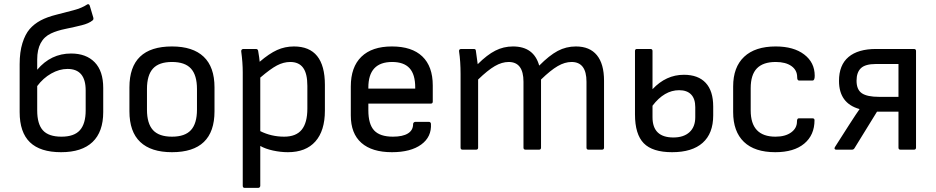

<svg xmlns="http://www.w3.org/2000/svg" viewBox="-20 -725 4532 930"><path d="M275.9 12.2Q174.8 12.2 125 -35.9Q75.2 -84 75.2 -182.1V-414.1Q75.2 -473.1 88.6 -516.1Q102.1 -559.1 123.5 -584Q145 -608.9 176.8 -626Q208 -642.6 252.9 -653.8Q297.9 -665 337.6 -675.8Q377.4 -686.5 401.9 -703.1Q406.2 -706.1 409.9 -704.1Q413.6 -702.1 415 -696.8L432.1 -639.2Q434.1 -630.4 428.2 -626Q410.2 -611.3 376 -602.8Q341.8 -594.2 298.8 -585.4Q255.9 -576.7 227.1 -563Q160.2 -531.7 160.2 -437V-387.2Q226.6 -465.8 324.2 -465.8Q397.5 -465.8 438.7 -423.3Q480 -380.9 480 -298.8V-182.1Q480 -86.4 428.2 -37.1Q376.5 12.2 275.9 12.2ZM160.2 -189.9Q160.2 -124.5 187.7 -93.8Q215.3 -63 277.8 -63Q339.4 -63 367.2 -94.5Q395 -126 395 -189.9V-287.1Q395 -391.1 307.1 -391.1Q267.6 -391.1 228.3 -368.9Q189 -346.7 160.2 -308.1Z M813 12.2Q711.4 12.2 659.2 -37.4Q606.9 -86.9 606.9 -186V-301.8Q606.9 -500 813 -500Q914.1 -500 966.6 -450.2Q1019 -400.4 1019 -301.8V-186Q1019 12.2 813 12.2ZM934.1 -193.8V-293.9Q934.1 -360.8 905 -392.8Q876 -424.8 813 -424.8Q750 -424.8 720.9 -392.8Q691.9 -360.8 691.9 -293.9V-193.8Q691.9 -127 720.9 -95Q750 -63 813 -63Q876 -63 905 -95Q934.1 -127 934.1 -193.8Z M1165.5 185.1Q1155.8 185.1 1155.8 174.8V-375Q1155.8 -421.9 1148.4 -476.1Q1147.9 -481.4 1150.9 -484.6Q1153.8 -487.8 1158.7 -487.8H1219.7Q1229 -487.8 1230.5 -478Q1236.8 -441.4 1237.8 -425.8Q1283.7 -465.3 1322 -482.7Q1360.4 -500 1403.8 -500Q1553.7 -500 1553.7 -314V-189Q1553.7 -91.8 1507.6 -39.8Q1461.4 12.2 1374.5 12.2Q1339.4 12.2 1302.5 4.2Q1265.6 -3.9 1240.7 -18.1V174.8Q1240.7 179.2 1237.8 182.1Q1234.9 185.1 1230.5 185.1ZM1385.7 -424.8Q1353.5 -424.8 1321.5 -408Q1289.6 -391.1 1240.7 -349.1V-89.8Q1294.4 -63 1356.4 -63Q1414.1 -63 1441.4 -96.7Q1468.8 -130.4 1468.8 -199.2V-309.1Q1468.8 -368.7 1448.2 -396.7Q1427.7 -424.8 1385.7 -424.8Z M1878.4 12.2Q1781.7 12.2 1730.5 -33Q1679.2 -78.1 1679.2 -166V-306.2Q1679.2 -400.4 1730.5 -450.2Q1781.7 -500 1878.4 -500Q1975.1 -500 2025.6 -451.7Q2076.2 -403.3 2076.2 -311V-232.9Q2076.2 -223.1 2066.4 -223.1H1764.2V-190.9Q1764.2 -123.5 1792.2 -93.3Q1820.3 -63 1883.3 -63Q1930.7 -63 1955.8 -78.6Q1981 -94.2 1981 -124Q1981 -128.9 1984.4 -131.8Q1987.8 -134.8 1992.2 -134.8H2057.1Q2065.4 -134.8 2067.4 -126Q2071.3 -62 2020.3 -24.9Q1969.2 12.2 1878.4 12.2ZM1764.2 -295.9H1991.2V-301.8Q1991.2 -364.7 1963.6 -394.8Q1936 -424.8 1879.4 -424.8Q1764.2 -424.8 1764.2 -300.8Z M2220.7 0Q2210.9 0 2210.9 -9.8V-366.2Q2210.9 -427.7 2203.6 -476.1Q2202.1 -487.8 2214.8 -487.8H2274.9Q2283.7 -487.8 2284.7 -481Q2293.5 -421.9 2293.9 -414.1Q2339.4 -459.5 2379.2 -479.7Q2418.9 -500 2464.8 -500Q2565.9 -500 2591.8 -407.2Q2640.6 -456.5 2681.4 -478.3Q2722.2 -500 2769.5 -500Q2836.4 -500 2871.1 -457.8Q2905.8 -415.5 2905.8 -334V-9.8Q2905.8 0 2895.5 0H2830.6Q2820.8 0 2820.8 -9.8V-329.1Q2820.8 -424.8 2748.5 -424.8Q2715.8 -424.8 2681.4 -404.8Q2647 -384.8 2600.6 -339.8V-9.8Q2600.6 0 2590.8 0H2525.9Q2515.6 0 2515.6 -9.8V-329.1Q2515.6 -424.8 2443.8 -424.8Q2411.1 -424.8 2376.7 -404.8Q2342.3 -384.8 2295.9 -339.8V-9.8Q2295.9 0 2285.6 0Z M3235.4 12.2Q3140.6 12.2 3098.1 -31.2Q3055.7 -74.7 3055.7 -170.9V-478Q3055.7 -487.8 3065.4 -487.8H3130.4Q3140.6 -487.8 3140.6 -478V-293Q3206.1 -362.8 3292.5 -362.8Q3361.8 -362.8 3398.2 -323.7Q3434.6 -284.7 3434.6 -209V-166Q3434.6 -78.6 3383.5 -33.2Q3332.5 12.2 3235.4 12.2ZM3140.6 -157.2Q3140.6 -59.1 3241.7 -59.1Q3291.5 -59.1 3319.6 -84.7Q3347.7 -110.4 3347.7 -157.2V-206.1Q3347.7 -246.6 3327.6 -267.3Q3307.6 -288.1 3269.5 -288.1Q3197.8 -288.1 3140.6 -212.9Z M3735.4 12.2Q3635.3 12.2 3583.3 -37.8Q3531.2 -87.9 3531.2 -182.1V-306.2Q3531.2 -399.9 3584.5 -450Q3637.7 -500 3737.3 -500Q3824.2 -500 3875.2 -461.2Q3926.3 -422.4 3926.3 -357.9Q3926.3 -335 3916 -335H3850.1Q3841.3 -335 3841.3 -351.1Q3841.3 -385.3 3813.5 -405Q3785.6 -424.8 3737.3 -424.8Q3676.3 -424.8 3646.2 -393.8Q3616.2 -362.8 3616.2 -297.9V-189.9Q3616.2 -63 3736.3 -63Q3783.7 -63 3812 -83.5Q3840.3 -104 3840.3 -136.2Q3840.3 -151.9 3849.1 -151.9H3915Q3925.3 -151.9 3925.3 -143.1Q3925.3 -70.8 3875.5 -29.3Q3825.7 12.2 3735.4 12.2Z M4030.8 0Q4024.9 0 4022.9 -3.4Q4021 -6.8 4023.9 -12.2L4092.8 -120.1Q4130.9 -179.2 4143.1 -195.8V-196.8Q4043.9 -224.6 4043.9 -333Q4043.9 -410.2 4090.1 -449Q4136.2 -487.8 4223.6 -487.8H4406.7Q4417 -487.8 4417 -478V-9.8Q4417 0 4406.7 0H4341.8Q4332 0 4332 -9.8V-184.1H4228L4118.7 -6.8Q4114.7 0 4106 0ZM4237.8 -255.9H4332V-415H4222.7Q4171.4 -415 4150.1 -394.8Q4128.9 -374.5 4128.9 -334Q4128.9 -291 4154.5 -273.4Q4180.2 -255.9 4237.8 -255.9Z"/></svg>

Font: Sofia Sans
Style: Regular
Weight: 400
Designer: Botio Nikoltchev, Ani Petrova
Foundry: lettersoup
Version: Version 4.100